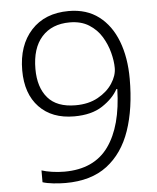

<svg xmlns="http://www.w3.org/2000/svg" viewBox="-53 -769 676 825"><g transform="rotate(-5 285.5 -356.5)"><path d="M510 -411Q510 -283 477.5 -188.5Q445 -94 376 -41.5Q307 11 197 11Q172 11 144 8Q116 5 98 -1V-52Q116 -46 142.5 -42Q169 -38 196 -38Q324 -38 386.5 -125Q449 -212 453 -372H449Q428 -333 381 -302Q334 -271 259 -271Q163 -271 108 -328.5Q53 -386 53 -487Q53 -595 112 -659.5Q171 -724 274 -724Q351 -724 403.5 -684Q456 -644 483 -573.5Q510 -503 510 -411ZM274 -675Q197 -675 153.5 -626.5Q110 -578 110 -488Q110 -409 149 -363.5Q188 -318 269 -318Q325 -318 365.5 -340.5Q406 -363 428 -396.5Q450 -430 450 -463Q450 -493 440.5 -529.5Q431 -566 411 -599Q391 -632 357 -653.5Q323 -675 274 -675Z"/></g></svg>

Font: Noto Sans Cherokee Light
Style: Regular
Weight: 300
Designer: Monotype Design Team
Foundry: Monotype Imaging Inc.
Version: Version 2.001; ttfautohint (v1.8.4.7-5d5b)